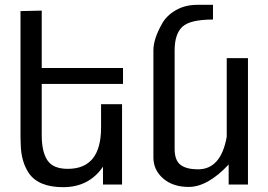

<svg xmlns="http://www.w3.org/2000/svg" viewBox="-20 -765 1113 796"><path d="M261 -65Q399 -65 399 -236V-333H486V0H407V-74Q349 11 242 11Q139 11 99 -48Q68 -95 66 -164Q65 -178 65 -200V-719L153 -721V-483H490V-417H153V-204Q153 -136 176.5 -100.5Q200 -65 261 -65Z M801 -63Q896 -63 920 -198V-524H1008V0H928V-83Q841 10 762 10Q697 10 656.5 -25Q616 -60 616 -112V-556Q616 -604 652 -667Q670 -700 708.5 -722.5Q747 -745 798 -745H863V-684Q768 -684 736 -654Q704 -624 704 -556V-148Q704 -100 728.5 -81.5Q753 -63 801 -63Z"/></svg>

Font: Autonym
Style: Regular
Weight: 500
Version: Version 1.0.20131126